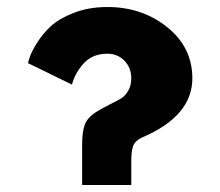

<svg xmlns="http://www.w3.org/2000/svg" viewBox="-20 -527 628 547"><path d="M185 -286 60 -347Q60 -350 65 -365Q70 -380 85.5 -405Q101 -430 124.5 -452Q148 -474 190.5 -490.5Q233 -507 286 -507Q385 -507 456.5 -449.5Q528 -392 528 -304Q528 -196 384 -135Q365 -126 359.5 -111.5Q354 -97 354 -70V0H214V-115Q214 -150 221 -170.5Q228 -191 254 -208Q268 -217 291 -228.5Q314 -240 325 -246.5Q336 -253 345 -268Q354 -283 354 -304Q354 -334 334.5 -354Q315 -374 286 -374Q244 -374 219 -347Q194 -320 185 -286Z"/></svg>

Font: Hussar
Style: BoldWeb
Weight: 700
Foundry: Cannot Into Space Fonts
Version: Version 2.00